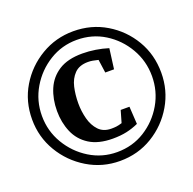

<svg xmlns="http://www.w3.org/2000/svg" viewBox="-94 -794 683 679"><g transform="rotate(-20 247.5 -454.0)"><path d="M248 -210Q182 -210 126.5 -243.5Q71 -277 38 -332.5Q5 -388 5 -454Q5 -522 38 -577Q71 -632 126.5 -665Q182 -698 248 -698Q316 -698 371 -665Q426 -632 458.5 -577Q491 -522 491 -454Q491 -388 458.5 -332.5Q426 -277 371 -243.5Q316 -210 248 -210ZM251 -293Q197 -293 163 -314.5Q129 -336 113.5 -372.5Q98 -409 98 -452Q98 -497 113.5 -533.5Q129 -570 162.5 -591.5Q196 -613 251 -613Q276 -613 301 -609Q326 -605 348 -598L338 -522H305L298 -572Q286 -575 277.5 -576.5Q269 -578 260 -578Q227 -578 209 -559.5Q191 -541 184.5 -512.5Q178 -484 178 -452Q178 -422 185.5 -393.5Q193 -365 210.5 -346.5Q228 -328 258 -328Q268 -328 276.5 -329Q285 -330 298 -334L311 -379H344L348 -313Q326 -303 303 -298Q280 -293 251 -293ZM249 -243Q307 -243 353.5 -272Q400 -301 428 -349Q456 -397 456 -454Q456 -511 428 -559Q400 -607 353.5 -636Q307 -665 249 -665Q193 -665 146 -636Q99 -607 70.5 -559Q42 -511 42 -454Q42 -397 70.5 -349Q99 -301 146 -272Q193 -243 249 -243Z"/></g></svg>

Font: Manuale
Style: Bold
Weight: 700
Version: Version 1.002